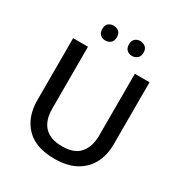

<svg xmlns="http://www.w3.org/2000/svg" viewBox="-209 -1062 1153 1221"><g transform="rotate(30 368.0 -451.0)"><path d="M648 -258Q648 -181 617 -120.5Q586 -60 523.5 -25Q461 10 365 10Q228 10 157.5 -63Q87 -136 87 -259V-714H196V-259Q196 -174 239 -128.5Q282 -83 369 -83Q459 -83 499.5 -131.5Q540 -180 540 -260V-714H648ZM218 -858Q218 -886 233.5 -899Q249 -912 271 -912Q293 -912 309 -899Q325 -886 325 -858Q325 -830 309 -816.5Q293 -803 271 -803Q249 -803 233.5 -816.5Q218 -830 218 -858ZM414 -858Q414 -886 429.5 -899Q445 -912 467 -912Q488 -912 504.5 -899Q521 -886 521 -858Q521 -830 504.5 -816.5Q488 -803 467 -803Q445 -803 429.5 -816.5Q414 -830 414 -858Z"/></g></svg>

Font: Noto Sans Thai Looped Medium
Style: Regular
Weight: 500
Designer: Sasikarn Vongin, Ben Mitchell
Foundry: The Fontpad Ltd
Version: Version 1.001; ttfautohint (v1.8.4.7-5d5b)